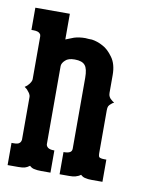

<svg xmlns="http://www.w3.org/2000/svg" viewBox="-63 -537 465 586"><g transform="rotate(10 169.5 -244.0)"><path d="M0 0V-47.9V-68.8H5.9Q20 -68.8 23.9 -72.8Q28.8 -76.2 29.8 -84V-216.8Q29.8 -220.7 26.9 -226.1Q23.9 -231 21 -233.9Q18.1 -238.8 9.8 -244.1Q18.6 -250 21 -253.9Q23.4 -255.9 26.9 -262.2Q29.3 -265.6 29.8 -271V-403.8Q29.8 -409.2 26.9 -412.1Q22 -418.9 5.9 -418.9H0V-487.8H106.9V-408.2Q120.1 -413.6 131.8 -418Q147 -422.9 167 -422.9Q168 -422.9 170.4 -422.6Q172.9 -422.4 177.5 -422.1Q182.1 -421.9 187 -421.9Q204.6 -419.4 221.2 -410.2Q237.8 -401.9 252.9 -380.9Q268.1 -360.4 268.1 -326.2V-271Q268.1 -263.7 271 -258.8Q273.4 -254.4 277.8 -251Q281.2 -247.6 287.1 -244.1Q282.2 -242.2 277.8 -237.8Q273.4 -234.4 271 -230Q269 -225.6 269 -217.8V-84Q269 -77.1 271 -72.8Q274.9 -68.8 288.1 -68.8H293.9V0H259.8Q248.5 0 241.2 -2Q233.4 -2.9 226.1 -9.8Q219.2 -4.4 210 -2Q202.6 0 190.9 0H161.1V-68.8H163.1Q175.8 -68.8 182.1 -73.2Q187 -76.7 187 -84V-303.2Q187 -331.5 178.2 -341.8Q169.4 -353 146 -353Q126 -353 117.2 -344.2Q107.4 -335.4 106.9 -326.2V-84Q106.9 -78.1 112.8 -73.2Q119.1 -68.8 130.9 -68.8H132.8V0H104Q90.8 0 83 -2Q75.2 -2.9 67.9 -9.8Q60.1 -3.9 53.2 -2Q45.9 0 33.2 0Z"/></g></svg>

Font: Wyoming
Style: Regular
Weight: 400
Designer: Old Hat Creative
Version: Version 2.00 2016